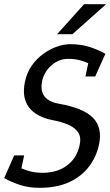

<svg xmlns="http://www.w3.org/2000/svg" viewBox="-60 -887 527 917"><path d="M413 -197.3Q401 -139.3 365.5 -92Q330 -44.7 271 -17.3Q212 10 128.7 10L143.2 -61.7Q213.2 -61.7 260.2 -96.8Q307.2 -131.8 320.3 -194Q328.7 -231.3 313.2 -254.6Q297.7 -277.8 265.3 -291.8Q233 -305.7 190.5 -313.3Q111.7 -329.2 77.5 -375.4Q43.3 -421.7 59.3 -496.7Q68.3 -540.7 92.1 -574.2Q115.8 -607.7 147.5 -630.3Q179.2 -653 212.7 -664.5Q246.2 -676 274.7 -676L266.2 -606Q221 -606 186.2 -575.3Q151.3 -544.7 141.3 -500Q135 -470.8 141.6 -448.2Q148.2 -425.7 168 -411.6Q187.8 -397.5 220.7 -391.7Q338.8 -371 384.4 -324.2Q430 -277.3 413 -197.3ZM266.2 -606 274.7 -676Q327 -676 368.2 -662.7Q409.3 -649.3 443.3 -630L401.2 -568Q368.2 -583.8 336.1 -594.9Q304 -606 266.2 -606ZM143.2 -61.7 128.7 10Q76.3 10 34.8 -3.9Q-6.8 -17.8 -40 -36.3L2.5 -100Q35.5 -84.2 69.2 -72.9Q102.8 -61.7 143.2 -61.7ZM55.3 -144.7 32.5 -36.3H-40L7.8 -144.7ZM348 -521.7 370.8 -630H443.3L394.7 -521.7ZM446.7 -867 286 -723.7H212.7L341.7 -867Z"/></svg>

Font: Epunda Slab Light
Style: Italic
Weight: 300
Italic angle: -12°
Designer: Simon Atzbach
Foundry: typofactur
Version: Version 1.102